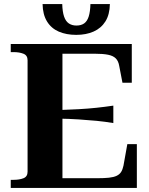

<svg xmlns="http://www.w3.org/2000/svg" viewBox="-20 -927 734 947"><path d="M655 -216V0H33V-40H47Q76 -40 96 -48Q116 -56 116 -80V-630Q116 -654 95.5 -662Q75 -670 47 -670H33V-710H630V-519H584L568 -602Q564 -626 551 -639Q538 -652 513 -657Q488 -662 448 -662H288V-48H460Q494 -48 517.5 -50.5Q541 -53 555.5 -60Q570 -67 577.5 -79Q585 -91 589 -110L608 -216ZM267 -384Q322 -386 368.5 -388.5Q415 -391 456.5 -395.5Q498 -400 539 -406V-320Q498 -327 456.5 -331Q415 -335 368.5 -338Q322 -341 267 -342ZM356 -755Q307 -755 270 -771Q233 -787 212 -821Q191 -855 190 -907H287Q288 -869 296 -845.5Q304 -822 319.5 -811.5Q335 -801 357 -801Q380 -801 395 -811.5Q410 -822 417.5 -845.5Q425 -869 426 -907H522Q521 -855 500 -821.5Q479 -788 442 -771.5Q405 -755 356 -755Z"/></svg>

Font: Roboto Serif 120pt Expanded SemiBold
Style: Regular
Weight: 600
Width: 7
Designer: Greg Gazdowicz
Foundry: Commercial Type
Version: Version 1.008